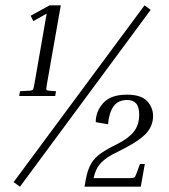

<svg xmlns="http://www.w3.org/2000/svg" viewBox="-20 -700 632 720"><path d="M95 -641 166 -680H208L156 -385Q153 -367 154 -364Q155 -361 162 -360L190 -358L187 -340H52L55 -358L93 -360Q101 -361 103.5 -364Q106 -367 109 -385L155 -649L105 -621ZM522 -680 545 -663 55 0 31 -17ZM523 -85 508 0H297L301 -23Q308 -63 321.5 -86Q335 -109 359 -125.5Q383 -142 420 -160Q462 -181 482 -206.5Q502 -232 502 -270Q502 -299 490.5 -312Q479 -325 457 -325Q423 -325 406 -301.5Q389 -278 385 -234L339 -242Q339 -282 367 -313.5Q395 -345 456 -345Q509 -345 531.5 -321Q554 -297 554 -265Q554 -225 524 -195.5Q494 -166 420 -130Q379 -111 358.5 -89Q338 -67 331 -32H461Q478 -32 482.5 -34Q487 -36 490 -45L505 -85Z"/></svg>

Font: Inria Serif Light
Style: Italic
Weight: 300
Italic angle: -10°
Designer: Black Foundry Team
Foundry: Black Foundry
Version: Version 1.000; ttfautohint (v1.8.3)